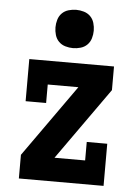

<svg xmlns="http://www.w3.org/2000/svg" viewBox="-54 -807 608 849"><g transform="rotate(5 250.0 -382.5)"><path d="M62 0V-105L289 -425H153V-343H62V-530H438V-425L211 -105H347V-187H438V0ZM250 -595Q233 -595 216 -600Q199 -605 187 -617Q175 -629 170 -646Q165 -663 165 -680Q165 -697 170 -714Q175 -731 187 -743Q199 -755 216 -760Q233 -765 250 -765Q267 -765 284 -760Q301 -755 313 -743Q325 -731 330 -714Q335 -697 335 -680Q335 -663 330 -646Q325 -629 313 -617Q301 -605 284 -600Q267 -595 250 -595Z"/></g></svg>

Font: Iosevka Slab Extrabold
Style: Regular
Weight: 800
Monospace: yes
Designer: Belleve Invis
Foundry: Belleve Invis
Version: Version 11.1.1; ttfautohint (v1.8.3)